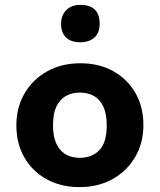

<svg xmlns="http://www.w3.org/2000/svg" viewBox="-20 -751 654 786"><path d="M305 15Q230 15 171.5 -17Q113 -49 80 -106Q47 -163 47 -238Q47 -311 80.5 -368.5Q114 -426 173 -459Q232 -492 309 -492Q385 -492 443 -460Q501 -428 534 -371Q567 -314 567 -239Q567 -166 533.5 -108.5Q500 -51 441 -18Q382 15 305 15ZM307 -105Q357 -105 387 -136.5Q417 -168 417 -238Q417 -283 404 -312.5Q391 -342 366.5 -357Q342 -372 307 -372Q274 -372 249.5 -358Q225 -344 211 -315Q197 -286 197 -239Q197 -172 226 -138.5Q255 -105 307 -105ZM308 -578Q271.2 -578 250.6 -597.3Q230 -616.6 230 -653.8Q230 -688 251.2 -709.5Q272.4 -731 309 -731Q388 -731 388 -653.8Q388 -616.6 366.5 -597.3Q345 -578 308 -578Z"/></svg>

Font: Intel One Mono Light
Style: Regular
Weight: 300
Monospace: yes
Designer: Fred Shallcrass
Foundry: Frere-Jones Type LLC
Version: Version 1.004